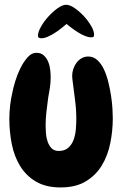

<svg xmlns="http://www.w3.org/2000/svg" viewBox="-20 -779 527 812"><path d="M457 -279.3Q457 -225.6 446.3 -172.9Q435.5 -120.1 410.2 -78.6Q384.8 -37.1 342.3 -11.7Q299.8 13.7 236.3 13.7Q173.8 13.7 131.8 -11.2Q89.8 -36.1 64.9 -77.1Q40 -118.2 29.8 -169.9Q19.5 -221.7 19.5 -275.4Q19.5 -334 33.2 -391.6Q36.1 -407.2 44.4 -435.1Q52.7 -462.9 65.9 -489.7Q79.1 -516.6 96.2 -536.1Q113.3 -555.7 133.8 -555.7Q153.3 -555.7 165 -544.9Q176.8 -534.2 183.6 -518.1Q190.4 -502 192.4 -483.9Q194.3 -465.8 194.3 -451.2Q194.3 -428.7 190.9 -407.2Q187.5 -385.7 183.6 -364.3Q179.7 -335 176.3 -305.7Q172.9 -276.4 172.9 -247.1Q172.9 -232.4 174.3 -214.4Q175.8 -196.3 181.6 -179.7Q187.5 -163.1 198.2 -151.9Q209 -140.6 228.5 -140.6Q253.9 -140.6 269 -154.3Q284.2 -168 291.5 -188.5Q298.8 -209 300.8 -232.4Q302.7 -255.9 302.7 -275.4Q302.7 -318.4 296.9 -359.9Q291 -401.4 286.1 -444.3Q285.2 -449.2 285.2 -458Q285.2 -472.7 290 -487.3Q294.9 -502 303.7 -513.7Q312.5 -525.4 325.2 -532.7Q337.9 -540 353.5 -540Q375 -540 391.6 -524.9Q408.2 -509.8 419.4 -485.8Q430.7 -461.9 438 -432.1Q445.3 -402.3 449.7 -373.5Q454.1 -344.7 455.6 -319.3Q457 -293.9 457 -279.3ZM377.9 -632.8Q377.9 -625 375 -623Q372.1 -621.1 365.2 -621.1Q353.5 -621.1 339.4 -627Q325.2 -632.8 311 -641.6Q296.9 -650.4 283.7 -660.2Q270.5 -669.9 261.7 -677.7Q252 -669.9 238.8 -659.2Q225.6 -648.4 210.9 -639.2Q196.3 -629.9 181.6 -623.5Q167 -617.2 154.3 -617.2Q149.4 -617.2 145 -619.1Q140.6 -621.1 140.6 -628.9Q140.6 -643.6 153.3 -666Q166 -688.5 184.6 -709Q203.1 -729.5 223.6 -744.1Q244.1 -758.8 259.8 -758.8Q275.4 -758.8 295.9 -744.6Q316.4 -730.5 334.5 -710.9Q352.5 -691.4 365.2 -669.9Q377.9 -648.4 377.9 -632.8Z"/></svg>

Font: Chewy
Style: Regular
Weight: 400
Designer: Squid
Foundry: Font Diner, Inc DBA Sideshow
Version: Version 1.000